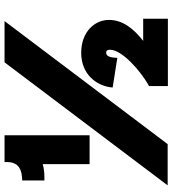

<svg xmlns="http://www.w3.org/2000/svg" viewBox="22 -762 741 824"><g transform="rotate(-90 392.0 -349.5)"><path d="M100 -335H224V-700H109V-688C109 -651 89 -628 44 -625L30 -624V-529H45C63 -529 82 -531 100 -536ZM9 0H186L714 -700H537ZM435 1H724V-105H629C679 -144 719 -191 719 -252C719 -313 668 -371 578 -371C484 -371 438 -304 430 -246L429 -236L556 -216L557 -228C558 -240 561 -264 578 -264C585 -264 591 -261 591 -248C591 -195 500 -117 441 -83L435 -80Z"/></g></svg>

Font: Fixel Display Black
Style: Regular
Weight: 900
Designer: AlfaBravo + MacPaw
Foundry: Kyrylo Tkachov, Marchela Mozhyna, Serhii Makarenko, Maria Weinstein, Zakhar Kryvoshyya
Version: Version 1.211